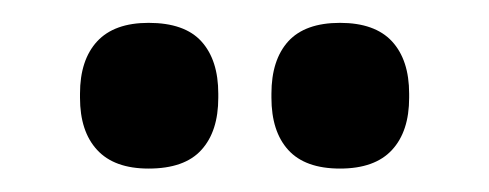

<svg xmlns="http://www.w3.org/2000/svg" viewBox="-20 -697 428 168"><path d="M110 -549.5Q80 -549.5 65 -565.8Q50 -582 50 -611.5V-615Q50 -644.5 65 -660.8Q80 -677 110 -677Q141.5 -677 156.2 -660.8Q171 -644.5 171 -615V-611.5Q171 -582 156.2 -565.8Q141.5 -549.5 110 -549.5ZM277.5 -549.5Q247 -549.5 232.2 -565.8Q217.5 -582 217.5 -611.5V-615Q217.5 -644.5 232.2 -660.8Q247 -677 277.5 -677Q308 -677 323 -660.8Q338 -644.5 338 -615V-611.5Q338 -582 323 -565.8Q308 -549.5 277.5 -549.5Z"/></svg>

Font: Anek Malayalam Medium SemiBold
Style: Regular
Weight: 600
Version: Version 1.003